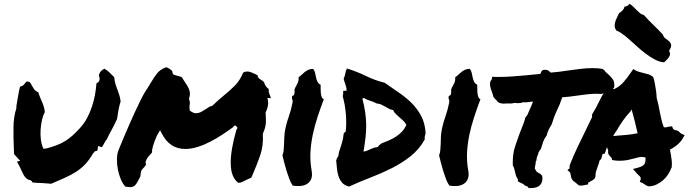

<svg xmlns="http://www.w3.org/2000/svg" viewBox="-20 -959 3593 1002"><path d="M576.2 -555.7Q578.1 -534.2 583 -518.6Q587.9 -502.9 593.8 -488.3Q598.6 -474.6 603 -461.4Q607.4 -448.2 609.4 -429.7Q601.6 -404.3 598.1 -382.8Q594.7 -361.3 590.8 -337.9Q575.2 -303.7 560.5 -277.3Q545.9 -251 537.1 -231.4Q532.2 -226.6 528.8 -220.2Q525.4 -213.9 521.5 -207Q519.5 -204.1 516.6 -198.2Q513.7 -192.4 511.7 -190.4L492.2 -197.3L488.3 -172.9L474.6 -168.9L464.8 -157.2Q446.3 -125 425.8 -103Q405.3 -81.1 379.4 -64Q353.5 -46.9 320.8 -32.2Q288.1 -17.6 247.1 0Q230.5 -2 218.3 -2.4Q206.1 -2.9 195.3 -3.9Q176.8 -3.9 149.4 -6.8Q146.5 -14.6 140.6 -17.6Q134.8 -20.5 129.9 -20.5Q113.3 -28.3 105 -43.5Q96.7 -58.6 88.9 -76.2Q84 -86.9 79.1 -96.2Q74.2 -105.5 68.4 -115.2L85 -120.1L63.5 -143.6Q61.5 -146.5 58.6 -148.9Q55.7 -151.4 53.7 -154.3L52.7 -169.9Q49.8 -237.3 50.3 -293.5Q50.8 -349.6 65.4 -393.6V-404.3Q68.4 -425.8 71.3 -439.9Q74.2 -454.1 76.2 -466.8Q79.1 -488.3 85 -506.8Q98.6 -509.8 105.5 -518.1Q112.3 -526.4 117.2 -533.2Q130.9 -534.2 135.7 -529.3Q140.6 -524.4 145.5 -513.7Q150.4 -504.9 157.7 -494.1Q165 -483.4 179.7 -477.5Q181.6 -469.7 185.1 -461.4Q188.5 -453.1 192.4 -443.4Q200.2 -426.8 206.5 -408.7Q212.9 -390.6 213.9 -374Q204.1 -355.5 198.7 -331.1Q193.4 -306.6 191.9 -281.7Q190.4 -256.8 192.9 -233.9Q195.3 -210.9 201.2 -195.3L207 -182.6L223.6 -184.6Q252.9 -192.4 276.9 -201.7Q300.8 -210.9 321.3 -223.6Q341.8 -236.3 360.4 -253.4Q378.9 -270.5 399.4 -293Q419.9 -315.4 435.1 -344.2Q450.2 -373 460.4 -404.3Q470.7 -435.5 476.1 -466.3Q481.4 -497.1 483.4 -524.4Q500 -530.3 500 -547.9L498 -558.6Q494.1 -564.5 498 -572.3Q503.9 -590.8 525.4 -600.6Q541 -590.8 553.2 -579.1Q565.4 -567.4 576.2 -555.7Z M1260.7 -17.6Q1251 -12.7 1242.7 -8.8Q1234.4 -4.9 1223.6 -4.9Q1185.5 -33.2 1184.1 -103.5Q1182.6 -173.8 1213.9 -282.2Q1218.8 -285.2 1218.8 -293.9L1210 -303.7Q1206.1 -303.7 1202.6 -302.7Q1199.2 -301.8 1197.3 -295.9Q1171.9 -277.3 1141.6 -257.3Q1111.3 -237.3 1078.6 -220.2Q1045.9 -203.1 1012.2 -192.4Q978.5 -181.6 946.3 -181.6Q864.3 -181.6 823.2 -264.6L815.4 -279.3L807.6 -266.6Q804.7 -262.7 798.8 -250.5Q793 -238.3 787.1 -222.7Q781.2 -207 776.9 -190.9Q772.5 -174.8 773.4 -163.1Q764.6 -154.3 754.9 -142.6Q745.1 -130.9 740.2 -116.2Q738.3 -108.4 742.2 -101.6Q740.2 -92.8 733.4 -87.9Q729.5 -83 725.1 -78.6Q720.7 -74.2 717.8 -69.3Q715.8 -64.5 715.3 -59.6Q714.8 -54.7 713.9 -49.8Q713.9 -43 711.9 -37.1Q695.3 -2.9 685.5 7.3Q675.8 17.6 659.2 17.6Q651.4 17.6 633.8 14.6Q621.1 1 610.8 -22.9Q600.6 -46.9 595.2 -74.2Q589.8 -101.6 590.3 -129.4Q590.8 -157.2 599.6 -177.7Q599.6 -178.7 607.4 -197.3Q615.2 -215.8 627.4 -245.1Q639.6 -274.4 655.3 -310.1Q670.9 -345.7 686.5 -379.4Q702.1 -413.1 716.3 -441.4Q730.5 -469.7 740.2 -484.4Q748 -496.1 754.4 -506.3Q760.7 -516.6 766.6 -526.4Q784.2 -556.6 800.3 -576.7Q816.4 -596.7 847.7 -608.4Q869.1 -599.6 878.9 -587.9L880.9 -577.1Q884.8 -567.4 892.6 -567.4Q903.3 -564.5 910.6 -562Q918 -559.6 926.8 -557.6Q933.6 -549.8 939.5 -539.1Q947.3 -527.3 954.6 -516.1Q961.9 -504.9 966.3 -493.7Q970.7 -482.4 971.2 -470.7Q971.7 -459 966.8 -446.3L967.8 -436.5Q972.7 -427.7 969.7 -412.1Q968.8 -405.3 968.8 -397.9Q968.8 -390.6 970.7 -381.8Q988.3 -368.2 1002 -368.2Q1017.6 -368.2 1030.8 -375.5Q1043.9 -382.8 1055.7 -390.6Q1063.5 -396.5 1071.3 -400.9Q1079.1 -405.3 1086.9 -406.2Q1104.5 -422.9 1118.7 -435.5Q1132.8 -448.2 1148.4 -460.9Q1177.7 -484.4 1205.1 -511.7Q1232.4 -539.1 1249 -580.1Q1258.8 -585.9 1269.5 -585.9Q1280.3 -585.9 1292 -581.1Q1303.7 -576.2 1314.5 -571.3Q1317.4 -569.3 1319.8 -568.4Q1322.3 -567.4 1324.2 -566.4Q1324.2 -556.6 1332 -549.8Q1335.9 -546.9 1336.9 -545.9Q1337.9 -544.9 1339.8 -543.9Q1354.5 -536.1 1358.4 -528.3Q1365.2 -505.9 1382.8 -494.1Q1380.9 -484.4 1383.3 -476.1Q1385.7 -467.8 1389.6 -459Q1390.6 -456.1 1391.6 -453.1Q1392.6 -450.2 1394.5 -446.3L1376 -448.2L1378.9 -429.7Q1380.9 -416 1376.5 -399.4Q1372.1 -382.8 1366.2 -373Q1367.2 -347.7 1367.7 -333.5Q1368.2 -319.3 1366.2 -307.1Q1364.3 -294.9 1360.8 -284.2Q1357.4 -273.4 1351.6 -260.7Q1355.5 -198.2 1337.4 -147Q1319.3 -95.7 1299.8 -50.8Q1297.9 -45.9 1295.4 -41Q1293 -36.1 1291 -31.2Q1282.2 -28.3 1275.4 -24.9Q1268.6 -21.5 1260.7 -17.6Z M1606.4 -68.4Q1611.3 -39.1 1603 -22.5Q1594.7 -5.9 1579.6 2.4Q1564.5 10.7 1544.9 11.7Q1525.4 12.7 1507.8 9.8Q1498 -3.9 1490.2 -24.4Q1482.4 -44.9 1475.6 -66.9Q1468.8 -88.9 1463.4 -110.4Q1458 -131.8 1454.1 -148.4Q1459 -160.2 1460.4 -175.3Q1461.9 -190.4 1462.4 -206.1Q1462.9 -221.7 1463.4 -237.8Q1463.9 -253.9 1465.8 -268.6Q1472.7 -309.6 1485.8 -346.7Q1499 -383.8 1506.8 -423.8Q1508.8 -432.6 1505.4 -440.4Q1502 -448.2 1503.9 -455.1Q1504.9 -459 1509.8 -460.4Q1514.6 -461.9 1515.6 -466.8Q1518.6 -477.5 1517.1 -484.4Q1515.6 -491.2 1520.5 -501Q1525.4 -508.8 1532.7 -523.9Q1540 -539.1 1538.1 -555.7Q1546.9 -561.5 1554.7 -569.3Q1562.5 -577.1 1570.8 -583.5Q1579.1 -589.8 1589.4 -594.7Q1599.6 -599.6 1614.3 -599.6Q1622.1 -589.8 1624.5 -578.1Q1627 -566.4 1629.4 -554.7Q1631.8 -543 1636.7 -532.7Q1641.6 -522.5 1653.3 -516.6Q1653.3 -508.8 1653.3 -497.1Q1653.3 -485.4 1654.3 -474.1Q1655.3 -462.9 1658.7 -453.6Q1662.1 -444.3 1669.9 -441.4Q1652.3 -394.5 1637.2 -348.6Q1622.1 -302.7 1612.3 -256.3Q1602.5 -210 1600.1 -163.1Q1597.7 -116.2 1606.4 -68.4Z M2201.2 -263.7Q2200.2 -258.8 2199.2 -255.4Q2198.2 -252 2197.3 -249Q2196.3 -246.1 2196.3 -241.7Q2196.3 -237.3 2196.3 -230.5Q2167 -178.7 2122.6 -143.6Q2078.1 -108.4 2024.9 -81.5Q1971.7 -54.7 1914.1 -32.7Q1856.4 -10.7 1801.8 14.6Q1778.3 8.8 1766.1 -4.9Q1753.9 -18.6 1747.6 -36.6Q1741.2 -54.7 1738.8 -76.7Q1736.3 -98.6 1734.4 -122.1Q1737.3 -132.8 1742.7 -140.1Q1748 -147.5 1748 -161.1Q1755.9 -186.5 1763.7 -210.9Q1771.5 -235.4 1773.4 -260.7Q1776.4 -268.6 1784.2 -271.5Q1789.1 -318.4 1784.7 -366.7Q1780.3 -415 1768.6 -457Q1769.5 -466.8 1771 -471.2Q1772.5 -475.6 1770.5 -477.5Q1769.5 -485.4 1775.9 -485.4Q1782.2 -485.4 1789.1 -485.4Q1789.1 -500 1783.7 -514.6Q1778.3 -529.3 1773.4 -547.9Q1780.3 -562.5 1782.2 -576.7Q1784.2 -590.8 1791 -601.6Q1843.8 -585 1892.1 -561.5Q1940.4 -538.1 1987.3 -527.3Q2022.5 -502 2059.6 -477.1Q2096.7 -452.1 2127 -422.4Q2157.2 -392.6 2177.7 -354.5Q2198.2 -316.4 2201.2 -263.7ZM1969.7 -210Q1990.2 -217.8 2010.3 -226.6Q2030.3 -235.4 2047.4 -246.6Q2064.5 -257.8 2078.1 -272.5Q2091.8 -287.1 2100.6 -307.6Q2094.7 -319.3 2085 -328.6Q2075.2 -337.9 2065.4 -346.2Q2055.7 -354.5 2046.4 -363.3Q2037.1 -372.1 2031.2 -384.8Q2018.6 -386.7 2008.8 -392.1Q1999 -397.5 1989.7 -402.8Q1980.5 -408.2 1970.2 -413.1Q1960 -418 1946.3 -418.9Q1924.8 -429.7 1907.7 -434.6Q1890.6 -439.5 1881.8 -447.3Q1875 -447.3 1871.1 -444.3Q1880.9 -407.2 1885.7 -374.5Q1890.6 -341.8 1891.1 -309.1Q1891.6 -276.4 1887.7 -242.2Q1883.8 -208 1877 -168Q1886.7 -168.9 1895 -172.4Q1903.3 -175.8 1911.6 -179.7Q1919.9 -183.6 1929.2 -187Q1938.5 -190.4 1951.2 -191.4Q1954.1 -197.3 1959.5 -201.2Q1964.8 -205.1 1969.7 -210Z M2423.8 -68.4Q2428.7 -39.1 2420.4 -22.5Q2412.1 -5.9 2397 2.4Q2381.8 10.7 2362.3 11.7Q2342.8 12.7 2325.2 9.8Q2315.4 -3.9 2307.6 -24.4Q2299.8 -44.9 2293 -66.9Q2286.1 -88.9 2280.8 -110.4Q2275.4 -131.8 2271.5 -148.4Q2276.4 -160.2 2277.8 -175.3Q2279.3 -190.4 2279.8 -206.1Q2280.3 -221.7 2280.8 -237.8Q2281.2 -253.9 2283.2 -268.6Q2290 -309.6 2303.2 -346.7Q2316.4 -383.8 2324.2 -423.8Q2326.2 -432.6 2322.8 -440.4Q2319.3 -448.2 2321.3 -455.1Q2322.3 -459 2327.1 -460.4Q2332 -461.9 2333 -466.8Q2335.9 -477.5 2334.5 -484.4Q2333 -491.2 2337.9 -501Q2342.8 -508.8 2350.1 -523.9Q2357.4 -539.1 2355.5 -555.7Q2364.3 -561.5 2372.1 -569.3Q2379.9 -577.1 2388.2 -583.5Q2396.5 -589.8 2406.7 -594.7Q2417 -599.6 2431.6 -599.6Q2439.5 -589.8 2441.9 -578.1Q2444.3 -566.4 2446.8 -554.7Q2449.2 -543 2454.1 -532.7Q2459 -522.5 2470.7 -516.6Q2470.7 -508.8 2470.7 -497.1Q2470.7 -485.4 2471.7 -474.1Q2472.7 -462.9 2476.1 -453.6Q2479.5 -444.3 2487.3 -441.4Q2469.7 -394.5 2454.6 -348.6Q2439.5 -302.7 2429.7 -256.3Q2419.9 -210 2417.5 -163.1Q2415 -116.2 2423.8 -68.4Z M3092.8 -469.7Q3068.4 -469.7 3040 -466.3Q3011.7 -462.9 2984.4 -459Q2964.8 -456.1 2946.8 -454.1Q2928.7 -452.1 2914.1 -451.2Q2907.2 -429.7 2900.4 -413.1Q2893.6 -396.5 2885.7 -380.9Q2877.9 -364.3 2871.6 -347.2Q2865.2 -330.1 2859.4 -310.5Q2849.6 -294.9 2843.3 -281.7Q2836.9 -268.6 2833 -252Q2821.3 -237.3 2815.4 -221.2Q2809.6 -205.1 2806.6 -193.4L2802.7 -181.6Q2796.9 -175.8 2795.9 -172.4Q2794.9 -168.9 2791 -166Q2790 -155.3 2784.2 -144.5Q2782.2 -139.6 2781.2 -135.3Q2780.3 -130.9 2780.3 -128.9Q2780.3 -119.1 2775.4 -116.2Q2776.4 -111.3 2775.4 -106Q2774.4 -100.6 2773.4 -95.7Q2770.5 -84 2771.5 -77.1Q2774.4 -73.2 2776.9 -70.3Q2779.3 -67.4 2780.3 -62.5Q2786.1 -58.6 2789.1 -57.6Q2793 -54.7 2800.8 -50.8L2809.6 -41Q2814.5 -12.7 2800.8 3.9Q2786.1 22.5 2751 22.5H2739.3Q2734.4 17.6 2733.4 14.6Q2725.6 11.7 2720.7 9.8Q2715.8 7.8 2711.9 2Q2699.2 -3.9 2691.4 -7.8L2682.6 -12.7Q2682.6 -23.4 2682.6 -24.4Q2675.8 -33.2 2672.4 -43.9Q2668.9 -54.7 2667 -65.4Q2665 -74.2 2662.6 -82Q2660.2 -89.8 2656.2 -95.7Q2654.3 -152.3 2667 -191.4Q2679.7 -230.5 2693.4 -266.6Q2701.2 -286.1 2709 -306.2Q2716.8 -326.2 2722.7 -347.7L2731.4 -357.4Q2738.3 -373 2742.7 -383.3Q2747.1 -393.6 2752 -404.3Q2754.9 -411.1 2757.3 -417.5Q2759.8 -423.8 2761.7 -428.7Q2755.9 -428.7 2751 -428.2Q2746.1 -427.7 2741.2 -426.8Q2735.4 -425.8 2730.5 -425.3Q2725.6 -424.8 2720.7 -424.8Q2713.9 -424.8 2710.9 -425.8Q2700.2 -420.9 2687.5 -420.9H2677.7Q2674.8 -420.9 2672.4 -421.4Q2669.9 -421.9 2668 -421.9Q2658.2 -421.9 2652.3 -418.9Q2640.6 -418.9 2629.9 -418.9H2620.1Q2618.2 -418.9 2615.2 -418.5Q2612.3 -418 2610.4 -418Q2603.5 -418 2595.7 -419.4Q2587.9 -420.9 2579.1 -425.8Q2567.4 -441.4 2563.5 -442.4L2554.7 -454.1Q2553.7 -460 2551.8 -465.3Q2549.8 -470.7 2547.9 -477.5Q2543.9 -487.3 2540.5 -498.5Q2537.1 -509.8 2537.1 -525.4Q2538.1 -533.2 2541 -537.1Q2543.9 -541 2545.9 -543.9L2548.8 -558.6L2561.5 -557.6H2588.9Q2620.1 -557.6 2652.3 -560.1Q2684.6 -562.5 2718.8 -565.4Q2738.3 -567.4 2758.3 -569.3Q2778.3 -571.3 2799.8 -573.2Q2803.7 -582 2807.6 -589.8L2817.4 -594.7Q2835 -595.7 2842.3 -590.3Q2849.6 -585 2854.5 -580.1Q2876 -582 2897.9 -584.5Q2919.9 -586.9 2942.4 -590.8Q2975.6 -595.7 3009.3 -599.6Q3043 -603.5 3074.2 -603.5Q3087.9 -603.5 3100.6 -602.5Q3113.3 -601.6 3124 -599.6L3133.8 -592.8Q3136.7 -586.9 3142.1 -582Q3147.5 -577.1 3153.3 -572.3Q3165 -561.5 3176.8 -546.9Q3188.5 -532.2 3185.5 -503.9Q3177.7 -492.2 3173.8 -490.2L3165 -478.5L3155.3 -479.5Q3149.4 -479.5 3144.5 -478Q3139.6 -476.6 3134.8 -474.6Q3130.9 -472.7 3127 -471.2Q3123 -469.7 3118.2 -468.8Q3109.4 -468.8 3104 -469.2Q3098.6 -469.7 3092.8 -469.7Z M3483.4 -82Q3477.5 -65.4 3466.3 -48.3Q3455.1 -31.2 3439.9 -18.1Q3424.8 -4.9 3406.2 3.9Q3387.7 12.7 3367.2 13.7Q3354.5 10.7 3350.1 7.3Q3345.7 3.9 3340.8 1Q3337.9 -1 3335.4 -2.4Q3333 -3.9 3331.1 -4.9L3319.3 -9.8L3323.2 -22.5Q3325.2 -30.3 3322.3 -34.7Q3319.3 -39.1 3310.5 -46.9Q3307.6 -49.8 3304.7 -52.7Q3301.8 -55.7 3299.8 -58.6L3283.2 -77.1L3309.6 -84Q3334 -90.8 3342.3 -101.6Q3350.6 -112.3 3348.6 -137.7Q3329.1 -141.6 3315.9 -138.7Q3302.7 -135.7 3289.1 -131.8Q3271.5 -127 3253.4 -123.5Q3235.4 -120.1 3213.9 -120.1Q3206.1 -120.1 3199.2 -120.6Q3192.4 -121.1 3184.6 -122.1L3174.8 -124Q3172.9 -134.8 3170.9 -136.2Q3168.9 -137.7 3167 -139.6Q3162.1 -144.5 3156.7 -152.8Q3151.4 -161.1 3154.3 -173.8Q3149.4 -182.6 3148.4 -191.4Q3142.6 -179.7 3139.6 -167L3135.7 -157.2L3126 -155.3Q3124 -154.3 3123 -150.9Q3122.1 -147.5 3122.1 -145.5L3117.2 -128.9Q3115.2 -127 3113.3 -125.5Q3111.3 -124 3109.4 -122.1Q3107.4 -113.3 3104.5 -104.5Q3101.6 -95.7 3098.6 -87.9Q3093.8 -75.2 3090.3 -63Q3086.9 -50.8 3087.9 -39.1L3084 -28.3Q3079.1 -22.5 3073.2 -19Q3067.4 -15.6 3061.5 -12.7Q3059.6 -10.7 3056.2 -9.3Q3052.7 -7.8 3050.8 -6.8L3047.9 3.9L3036.1 5.9Q3025.4 7.8 3021 8.8Q3016.6 9.8 3010.7 9.8L3001 8.8Q2990.2 0 2984.4 -5.4Q2978.5 -10.7 2970.7 -15.6Q2961.9 -27.3 2960.9 -33.2Q2960 -39.1 2959 -43.9Q2957 -49.8 2956.5 -53.7Q2956.1 -57.6 2954.1 -59.6L2941.4 -71.3L2952.1 -80.1L2953.1 -96.7Q2972.7 -146.5 2994.6 -192.4Q3016.6 -238.3 3040 -286.1Q3047.9 -301.8 3055.2 -317.4Q3062.5 -333 3070.3 -348.6Q3069.3 -351.6 3069.3 -355.5Q3069.3 -359.4 3071.3 -364.3Q3082 -380.9 3088.9 -394Q3095.7 -407.2 3102.5 -420.9Q3110.4 -437.5 3118.7 -453.1Q3127 -468.8 3139.6 -485.4L3155.3 -492.2Q3158.2 -493.2 3162.1 -494.6Q3166 -496.1 3170.9 -496.1L3185.5 -494.1Q3212.9 -506.8 3233.4 -529.8Q3253.9 -552.7 3275.4 -585L3285.2 -598.6L3297.9 -590.8Q3302.7 -587.9 3311.5 -585.4Q3320.3 -583 3330.1 -580.1Q3347.7 -576.2 3363.3 -571.3Q3378.9 -566.4 3388.7 -556.6Q3394.5 -541 3395.5 -533.2Q3396.5 -525.4 3398.4 -517.6Q3401.4 -501 3403.8 -484.4Q3406.2 -467.8 3407.2 -447.3Q3412.1 -430.7 3415.5 -414.6Q3418.9 -398.4 3421.9 -381.8Q3426.8 -358.4 3431.6 -336.4Q3436.5 -314.5 3444.3 -294.9Q3452.1 -294.9 3454.1 -293.9Q3459 -295.9 3464.4 -296.9Q3469.7 -297.9 3476.6 -298.8L3487.3 -299.8L3491.2 -290Q3492.2 -285.2 3501 -280.3Q3513.7 -279.3 3519.5 -274.9Q3525.4 -270.5 3530.3 -265.6Q3534.2 -261.7 3538.1 -259.8L3552.7 -253.9L3544.9 -239.3Q3535.2 -221.7 3517.1 -205.6Q3499 -189.5 3476.6 -178.7Q3477.5 -172.9 3478 -167.5Q3478.5 -162.1 3480.5 -156.2Q3483.4 -139.6 3485.4 -122.1Q3487.3 -104.5 3485.4 -85.9ZM3201.2 -251Q3230.5 -252.9 3254.4 -255.4Q3278.3 -257.8 3307.6 -263.7Q3300.8 -293 3293 -324.7Q3285.2 -356.4 3276.4 -387.7L3270.5 -377.9Q3251 -357.4 3232.9 -332Q3214.8 -306.6 3202.1 -284.2Q3196.3 -275.4 3190.4 -266.6Q3184.6 -257.8 3179.7 -249Q3185.5 -250 3190.9 -250Q3196.3 -250 3201.2 -251ZM3196.3 -799.8Q3188.5 -811.5 3188 -822.3Q3187.5 -833 3190.4 -843.8Q3193.4 -854.5 3199.2 -865.7Q3205.1 -877 3210.9 -890.6Q3218.8 -894.5 3228.5 -904.8Q3238.3 -915 3239.3 -925.8Q3244.1 -922.9 3253.4 -928.2Q3262.7 -933.6 3264.6 -939.5Q3275.4 -933.6 3284.7 -924.3Q3293.9 -915 3302.7 -906.2Q3311.5 -897.5 3320.3 -890.1Q3329.1 -882.8 3339.8 -880.9Q3363.3 -854.5 3390.1 -828.6Q3417 -802.7 3439.5 -778.3Q3443.4 -764.6 3453.6 -757.8Q3463.9 -751 3472.2 -743.2Q3480.5 -735.4 3482.4 -724.6Q3484.4 -713.9 3471.7 -693.4Q3477.5 -683.6 3476.6 -675.8Q3475.6 -668 3471.2 -661.1Q3466.8 -654.3 3460 -647.5Q3453.1 -640.6 3446.3 -633.8Q3422.9 -634.8 3397.5 -648.4Q3372.1 -662.1 3348.1 -680.2Q3324.2 -698.2 3303.7 -717.3Q3283.2 -736.3 3268.6 -749Q3240.2 -774.4 3222.2 -786.1Q3204.1 -797.9 3196.3 -799.8Z"/></svg>

Font: Permanent Marker
Style: Regular
Weight: 400
Designer: Font Diner, Inc
Foundry: Font Diner, Inc
Version: Version 1.000